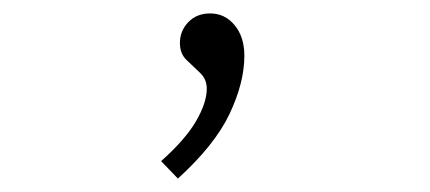

<svg xmlns="http://www.w3.org/2000/svg" viewBox="-20 -98 640 286"><path d="M245 168 220 142Q256 110 272 82.5Q288 55 288 34Q288 20 278 10.5Q268 1 258 -8.5Q248 -18 248 -34Q248 -52 260.5 -65Q273 -78 293 -78Q315 -78 329.5 -60.5Q344 -43 344 -15Q344 25 322 71.5Q300 118 245 168Z"/></svg>

Font: Inconsolata Expanded Light
Style: Regular
Weight: 300
Width: 7
Monospace: yes
Designer: Raph Levien, Cyreal, Brenton Simpson
Foundry: Raph Levien, Cyreal, Google
Version: Version 3.001; ttfautohint (v1.8.2.53-6de2)